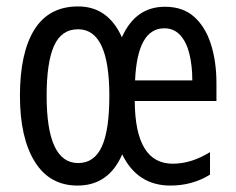

<svg xmlns="http://www.w3.org/2000/svg" viewBox="-20 -567 735 597"><path d="M493 -546Q549 -546 584 -514.5Q619 -483 636 -429Q653 -375 653 -309V-253H399Q400 -58 517 -58Q575 -58 633 -94V-24Q578 10 510 10Q407 10 360 -87Q318 10 221 10Q134 10 88 -64.5Q42 -139 42 -269Q42 -403 87 -475Q132 -547 223 -547Q316 -547 359 -451Q401 -546 493 -546ZM491 -479Q407 -479 400 -317H578Q578 -362 569 -399Q560 -436 540.5 -457.5Q521 -479 491 -479ZM223 -476Q171 -476 148 -424.5Q125 -373 125 -269Q125 -60 223 -60Q273 -60 296.5 -111Q320 -162 320 -269Q320 -476 223 -476Z"/></svg>

Font: Noto Sans Hebrew ExtraCondensed
Style: Regular
Weight: 400
Width: 2
Designer: Monotype Design Team
Foundry: Monotype Imaging Inc.
Version: Version 2.004; ttfautohint (v1.8.4.7-5d5b)